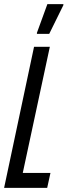

<svg xmlns="http://www.w3.org/2000/svg" viewBox="-22 -916 329 936"><path d="M-2 0 144 -688H221L89 -73H224L208 0ZM158 -751V-756L209 -896H287V-891L218 -751Z"/></svg>

Font: Saira Ultra Condensed Medium
Style: Italic
Weight: 500
Width: 1
Italic angle: -12°
Designer: Hector Gatti with collaboration of the Omnibus-Type team
Foundry: Omnibus-Type
Version: Version 1.001; ttfautohint (v1.8)